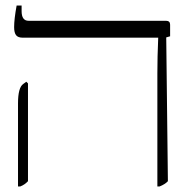

<svg xmlns="http://www.w3.org/2000/svg" viewBox="-20 -667 677 693"><path d="M548 -402Q548 -461 551 -530V-531H62Q45 -531 38 -540Q31 -549 31 -569Q31 -598 40 -647H58V-627Q58 -592 83 -592H579Q594 -592 594 -578V-536L580 -532L586 -13Q576 -2 556 6H548ZM45 -294Q45 -351 64 -364L75 -372L81 -366V-13Q69 0 53 6H45Z"/></svg>

Font: Noto Serif Hebrew CondLight
Style: Regular
Weight: 300
Width: 3
Designer: Monotype Design Team
Foundry: Monotype Imaging Inc.
Version: Version 1.000